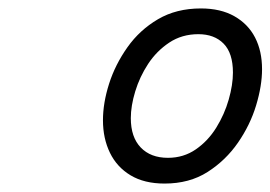

<svg xmlns="http://www.w3.org/2000/svg" viewBox="-20 -1045 641 455"><path d="M370 -610Q322 -610 289.5 -629.5Q257 -649 240.5 -683Q224 -717 224 -760Q224 -801 238.5 -846.5Q253 -892 282 -933Q311 -974 354.5 -999.5Q398 -1025 456 -1025Q503 -1025 535.5 -1006.5Q568 -988 584.5 -956Q601 -924 601 -881Q601 -842 587 -795.5Q573 -749 544 -707Q515 -665 472 -637.5Q429 -610 370 -610ZM378 -671Q415 -671 444 -691Q473 -711 492.5 -742.5Q512 -774 522 -809Q532 -844 532 -873Q532 -919 510 -941.5Q488 -964 450 -964Q411 -964 381 -944Q351 -924 331 -893.5Q311 -863 300.5 -828.5Q290 -794 290 -765Q290 -720 313.5 -695.5Q337 -671 378 -671Z"/></svg>

Font: Playwrite US Trad Light
Style: Regular
Weight: 300
Designer: Veronika Burian, José Scaglione
Foundry: TypeTogether
Version: Version 1.003